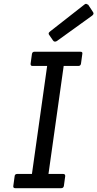

<svg xmlns="http://www.w3.org/2000/svg" viewBox="-20 -990 512 1010"><path d="M301 0H61Q48 0 50 -12L57 -63Q58 -75 71 -75H148L228 -643H151Q140 -643 141 -655L148 -706Q150 -718 162 -718H402Q416 -718 413 -706L406 -655Q404 -643 392 -643H315L235 -75H312Q324 -75 323 -63L316 -12Q314 0 301 0ZM279 -774Q274 -771 268.5 -771Q263 -771 259 -777L239 -806Q236 -809 236 -814Q236 -819 244 -825L424 -966Q429 -970 433 -970L444 -965L469 -927Q472 -923 472 -918.5Q472 -914 465 -908Z"/></svg>

Font: Sanchez
Style: Italic
Weight: 400
Designer: Daniel Hernández
Foundry: LatinoType
Version: Version 1.001